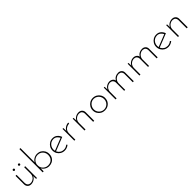

<svg xmlns="http://www.w3.org/2000/svg" viewBox="491 -2580 4413 4413"><g transform="rotate(-45 2698.0 -373.5)"><path d="M211 9Q158 9 126 -23Q94 -55 92 -105V-384H125V-114Q126 -74 150 -48Q174 -22 221 -20Q260 -20 295 -39.5Q330 -59 351.5 -93.5Q373 -128 373 -171V-384H406V0H377L374 -119L378 -102Q369 -71 343.5 -45.5Q318 -20 283.5 -5.5Q249 9 211 9ZM136 -510Q136 -521 144 -529Q152 -537 163 -537Q174 -537 182.5 -529Q191 -521 191 -509Q191 -498 182.5 -490Q174 -482 163 -482Q152 -482 144 -490Q136 -498 136 -510ZM305 -510Q305 -521 313.5 -529Q322 -537 334 -537Q344 -537 352.5 -529Q361 -521 361 -509Q361 -498 352.5 -490Q344 -482 334 -482Q322 -482 313.5 -490Q305 -498 305 -510Z M798 7Q737 7 687.5 -26.5Q638 -60 616 -110L623 -135V0H590V-756H623V-263L619 -284Q641 -334 691 -364Q741 -394 801 -394Q856 -394 900.5 -368Q945 -342 971.5 -296.5Q998 -251 998 -194Q998 -129 970.5 -84Q943 -39 897.5 -16Q852 7 798 7ZM794 -22Q846 -22 884.5 -44Q923 -66 943.5 -105Q964 -144 964 -194Q964 -241 943 -280Q922 -319 883.5 -343Q845 -367 794 -367Q750 -367 714 -348.5Q678 -330 654 -298.5Q630 -267 623 -227V-174Q625 -134 648 -99.5Q671 -65 709 -43.5Q747 -22 794 -22Z M1305 7Q1247 7 1201.5 -19.5Q1156 -46 1129.5 -91.5Q1103 -137 1103 -193Q1103 -249 1130 -295Q1157 -341 1203 -368Q1249 -395 1305 -395Q1372 -395 1417.5 -356.5Q1463 -318 1484 -258L1142 -122L1132 -147L1455 -275L1447 -263Q1428 -305 1391.5 -336Q1355 -367 1303 -367Q1256 -367 1218 -344Q1180 -321 1157.5 -281.5Q1135 -242 1135 -194Q1135 -149 1156.5 -109.5Q1178 -70 1216 -46Q1254 -22 1305 -22Q1339 -22 1369.5 -34.5Q1400 -47 1423 -67L1442 -44Q1414 -21 1378.5 -7Q1343 7 1305 7Z M1646 -384 1650 -265 1646 -278Q1658 -314 1685 -339.5Q1712 -365 1746 -379Q1780 -393 1815 -393L1813 -362Q1769 -361 1732 -341.5Q1695 -322 1673.5 -288.5Q1652 -255 1652 -213V0H1619V-384Z M1977 -384 1982 -262 1977 -281Q1994 -333 2041 -363Q2088 -393 2145 -393Q2199 -393 2232 -361Q2265 -329 2266 -279V0H2232V-271Q2231 -311 2206.5 -337Q2182 -363 2137 -365Q2096 -365 2061 -346Q2026 -327 2004.5 -293.5Q1983 -260 1983 -215V0H1950V-384Z M2410 -194Q2410 -249 2437 -295Q2464 -341 2510 -368Q2556 -395 2612 -395Q2670 -395 2716 -368Q2762 -341 2788.5 -295Q2815 -249 2815 -194Q2815 -138 2788.5 -92Q2762 -46 2715.5 -19.5Q2669 7 2612 7Q2555 7 2509.5 -19Q2464 -45 2437 -90Q2410 -135 2410 -194ZM2443 -193Q2443 -145 2465.5 -106.5Q2488 -68 2526.5 -44.5Q2565 -21 2612 -21Q2659 -21 2697.5 -44Q2736 -67 2758.5 -106Q2781 -145 2781 -193Q2781 -241 2758.5 -280Q2736 -319 2697.5 -342.5Q2659 -366 2612 -366Q2563 -366 2525 -341.5Q2487 -317 2465 -277Q2443 -237 2443 -193Z M2987 -384 2991 -271 2986 -281Q3005 -333 3051.5 -363Q3098 -393 3153 -393Q3185 -393 3211.5 -380Q3238 -367 3255 -345Q3272 -323 3274 -295L3269 -289Q3289 -340 3334 -366.5Q3379 -393 3432 -393Q3486 -393 3518.5 -362Q3551 -331 3552 -283V0H3519V-276Q3518 -311 3495 -336.5Q3472 -362 3427 -365Q3387 -365 3352.5 -345.5Q3318 -326 3296 -293Q3274 -260 3272 -220V0H3240V-276Q3238 -311 3214.5 -336.5Q3191 -362 3146 -365Q3105 -365 3070 -345Q3035 -325 3014 -291Q2993 -257 2993 -215V0H2960V-384Z M3763 -384 3767 -271 3762 -281Q3781 -333 3827.5 -363Q3874 -393 3929 -393Q3961 -393 3987.5 -380Q4014 -367 4031 -345Q4048 -323 4050 -295L4045 -289Q4065 -340 4110 -366.5Q4155 -393 4208 -393Q4262 -393 4294.5 -362Q4327 -331 4328 -283V0H4295V-276Q4294 -311 4271 -336.5Q4248 -362 4203 -365Q4163 -365 4128.5 -345.5Q4094 -326 4072 -293Q4050 -260 4048 -220V0H4016V-276Q4014 -311 3990.5 -336.5Q3967 -362 3922 -365Q3881 -365 3846 -345Q3811 -325 3790 -291Q3769 -257 3769 -215V0H3736V-384Z M4675 7Q4617 7 4571.5 -19.5Q4526 -46 4499.5 -91.5Q4473 -137 4473 -193Q4473 -249 4500 -295Q4527 -341 4573 -368Q4619 -395 4675 -395Q4742 -395 4787.5 -356.5Q4833 -318 4854 -258L4512 -122L4502 -147L4825 -275L4817 -263Q4798 -305 4761.5 -336Q4725 -367 4673 -367Q4626 -367 4588 -344Q4550 -321 4527.5 -281.5Q4505 -242 4505 -194Q4505 -149 4526.5 -109.5Q4548 -70 4586 -46Q4624 -22 4675 -22Q4709 -22 4739.5 -34.5Q4770 -47 4793 -67L4812 -44Q4784 -21 4748.5 -7Q4713 7 4675 7Z M5016 -384 5021 -262 5016 -281Q5033 -333 5080 -363Q5127 -393 5184 -393Q5238 -393 5271 -361Q5304 -329 5305 -279V0H5271V-271Q5270 -311 5245.5 -337Q5221 -363 5176 -365Q5135 -365 5100 -346Q5065 -327 5043.5 -293.5Q5022 -260 5022 -215V0H4989V-384Z"/></g></svg>

Font: Josefin Sans Thin ExtraLight
Style: Regular
Weight: 250
Version: Version 2.001